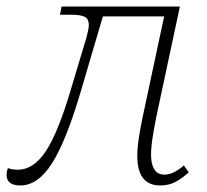

<svg xmlns="http://www.w3.org/2000/svg" viewBox="-68 -556 631 586"><path d="M-6 10Q-48 10 -48 -23Q-48 -31 -44 -43Q-31 -38 -14 -38Q35 -38 72.5 -95.5Q110 -153 148 -282L196 -442Q199 -454 201 -463Q203 -472 203 -479Q203 -500 189 -505.5Q175 -511 151 -511H115L120 -536H481L409 -199Q403 -169 398 -138Q393 -107 393 -83Q393 -55 403 -39Q413 -23 434 -23Q461 -23 493 -51L508 -30Q488 -12 468 -1Q448 10 421 10Q351 10 351 -80Q351 -104 355.5 -133.5Q360 -163 367 -197L433 -506H246L178 -275Q134 -126 91 -58Q48 10 -6 10Z"/></svg>

Font: Noto Serif ExtraLight
Style: Italic
Weight: 200
Italic angle: -12°
Designer: Monotype Design Team
Foundry: Monotype Imaging Inc.
Version: Version 2.014; ttfautohint (v1.8.4.7-5d5b)